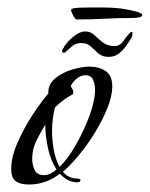

<svg xmlns="http://www.w3.org/2000/svg" viewBox="-20 -485 400 513"><path d="M57 8Q35 8 22.5 -0.5Q10 -9 10 -34Q10 -65 26.5 -103Q43 -141 66 -176.5Q89 -212 109 -235V-237Q109 -261 128.5 -276.5Q148 -292 174 -299.5Q200 -307 219 -307Q245 -307 262.5 -295Q280 -283 280 -254Q280 -229 267 -196.5Q254 -164 233.5 -130.5Q213 -97 190 -69.5Q167 -42 148 -26Q163 -8 187 -8Q189 -8 192 -7Q195 -6 195 -4Q195 0 191.5 1Q188 2 185 2Q172 2 160.5 -4.5Q149 -11 140 -21Q103 8 57 8ZM139 -39Q161 -60 182.5 -97.5Q204 -135 219 -175.5Q234 -216 234 -246Q234 -258 229 -271Q224 -284 208 -284Q196 -284 185 -275Q174 -266 169 -255Q171 -252 173.5 -247Q176 -242 176 -238Q176 -234 174 -233Q161 -226 149.5 -217.5Q138 -209 127 -198Q123 -183 121 -167Q119 -151 119 -135Q119 -112 123.5 -86Q128 -60 139 -39ZM97 -17Q107 -17 115.5 -21.5Q124 -26 131 -32Q115 -57 108 -90Q101 -123 101 -152Q88 -131 77 -108.5Q66 -86 66 -60Q66 -45 72.5 -31Q79 -17 97 -17ZM270 -333Q253 -333 242.5 -342.5Q232 -352 222.5 -361Q213 -370 197 -370Q182 -370 172 -361Q162 -352 154 -345Q152 -344 150 -344Q146 -344 146 -349Q146 -353 150 -357Q152 -363 161.5 -373.5Q171 -384 183.5 -392.5Q196 -401 208 -401Q222 -401 232.5 -391Q243 -381 255 -371.5Q267 -362 286 -362Q300 -362 309 -374.5Q318 -387 324 -394Q329 -400 332 -400Q334 -400 334 -395Q334 -393 333 -389Q332 -385 330 -382Q326 -376 318.5 -364.5Q311 -353 299 -343Q287 -333 270 -333ZM185 -433Q181 -433 175.5 -443.5Q170 -454 170 -458L171 -461Q179 -464 192.5 -464.5Q206 -465 220 -465H252Q290 -465 314 -460.5Q338 -456 344 -454Q360 -450 360 -445Q360 -441 353 -439Q346 -437 335 -437Q298 -437 260.5 -435Q223 -433 185 -433Z"/></svg>

Font: Bonheur Royale
Style: Regular
Weight: 400
Designer: Robert E. Leuschke
Foundry: Robert E. Leuschke
Version: Version 1.010; ttfautohint (v1.8.3)